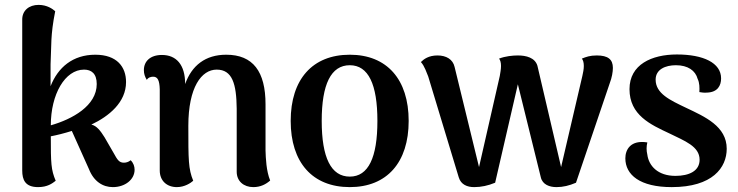

<svg xmlns="http://www.w3.org/2000/svg" viewBox="-20 -752 3022 786"><path d="M515 -96C505 -88 495 -86 487 -86C467 -86 460 -99 445 -126L408 -190C391 -217 376 -237 354 -242C426 -276 496 -333 496 -416C496 -478 459 -528 370 -528C278 -528 217 -476 187 -399V-489C191 -566 186 -606 206 -706C196 -715 173 -732 138 -732C99 -732 70 -709 71 -670V-54C71 -16 83 14 136 14C174 14 194 -1 208 -12C189 -57 188 -83 188 -194C214 -199 242 -206 274 -216L344 -60C364 -9 401 14 442 14C492 14 531 -17 531 -57C531 -70 527 -84 515 -96ZM188 -239C188 -366 246 -467 324 -467C354 -467 376 -451 376 -408C376 -319 276 -264 188 -239Z M1067 -136V-325C1067 -459 1016 -528 906 -528C821 -528 765 -484 738 -408C738 -488 701 -527 643 -527C595 -527 569 -501 569 -465C569 -450 573 -438 581 -425C587 -436 600 -438 607 -438C625 -438 633 -424 634 -386V-54C634 -12 663 14 704 14C736 14 761 -3 771 -12C751 -61 751 -97 751 -237C751 -395 805 -467 867 -467C931 -467 948 -409 949 -307V-49C949 -10 978 14 1017 14C1047 14 1069 2 1086 -13C1070 -52 1068 -104 1067 -136Z M1412 14C1564 14 1653 -87 1653 -257C1653 -427 1564 -528 1412 -528C1259 -528 1170 -427 1170 -257C1170 -87 1259 14 1412 14ZM1412 -29C1335 -29 1297 -107 1297 -257C1297 -407 1335 -485 1412 -485C1488 -485 1525 -407 1525 -257C1525 -107 1488 -29 1412 -29Z M1921 14C1950 14 1978 8 2007 -4L2100 -407L2194 -26C2201 4 2230 14 2258 14C2285 14 2310 8 2338 -4L2476 -411C2485 -434 2489 -458 2489 -474C2489 -509 2469 -525 2423 -525C2395 -525 2379 -519 2362 -512C2367 -506 2370 -496 2370 -482C2370 -468 2367 -455 2364 -441L2277 -68L2180 -483C2170 -516 2134 -525 2100 -525C2079 -525 2048 -522 2023 -512C2028 -506 2031 -496 2031 -482C2031 -468 2028 -454 2026 -441L1941 -68L1841 -478C1834 -509 1807 -525 1771 -525C1735 -525 1715 -510 1703 -498C1718 -482 1727 -453 1733 -439L1858 -26C1867 4 1893 14 1921 14Z M2730 14C2897 14 2955 -66 2955 -143C2955 -235 2866 -274 2788 -311C2723 -342 2664 -369 2664 -426C2664 -468 2704 -485 2747 -485C2796 -485 2827 -463 2836 -429C2844 -413 2844 -392 2843 -375C2853 -373 2863 -372 2876 -373C2918 -375 2932 -402 2932 -431C2932 -495 2859 -529 2751 -529C2648 -529 2557 -488 2557 -387C2557 -281 2643 -242 2720 -206C2783 -175 2844 -153 2844 -98C2844 -52 2801 -32 2745 -32C2673 -32 2636 -73 2630 -119C2626 -136 2626 -152 2630 -169C2561 -180 2540 -139 2540 -104C2540 -36 2600 14 2730 14Z"/></svg>

Font: Arima Koshi ExtraBold
Style: Regular
Weight: 800
Designer: Joana Correia and Natanael Gama
Foundry: NDISCOVER
Version: Version 1.019;PS 001.019;hotconv 1.0.88;makeotf.lib2.5.64775